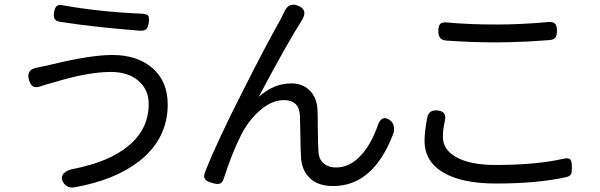

<svg xmlns="http://www.w3.org/2000/svg" viewBox="-20 -787 2617 838"><path d="M256 9Q243 -13 258 -30Q272 -45 302 -50Q456 -81 539 -149Q629 -222 629 -334Q629 -396 584 -434.5Q539 -473 464 -473Q365 -473 220 -429Q205 -425 199 -423Q183 -419 162 -412Q139 -403 126 -409Q113 -415 106 -439Q94 -485 143 -492Q149 -493 161 -496Q174 -498 181 -500Q190 -502 211 -507Q376 -547 471 -547Q578 -547 644 -491Q712 -433 712 -331Q712 -181 587 -83Q481 -1 308 30Q273 37 256 9ZM592 -653H590Q479 -662 417 -669Q316 -680 241 -692Q224 -695 218.5 -704.5Q213 -714 216 -733Q219 -753 227 -760Q235 -768 253 -764Q416 -735 603 -727Q623 -726 628 -716Q632 -708 629 -686Q626 -667 618 -659.5Q610 -652 592 -653Z M1434 25Q1363 25 1327 -15Q1297 -48 1294 -98Q1292 -129 1291 -200Q1290 -258 1289 -282Q1286 -350 1219 -350Q1164 -350 1110 -301Q1063 -259 1031 -195Q993 -120 957 -9Q951 12 938 15Q928 18 904 11Q881 4 875 -5Q867 -16 875 -36Q925 -164 1041 -392Q1137 -583 1205 -703Q1215 -723 1220 -734Q1240 -779 1281 -762Q1327 -744 1296 -696Q1235 -601 1109 -364Q1175 -423 1251 -423Q1301 -423 1332 -392Q1364 -360 1366 -304Q1367 -281 1367 -230Q1368 -153 1370 -125Q1372 -90 1394 -73Q1414 -56 1447 -56Q1509 -56 1559 -113Q1600 -159 1628 -237Q1636 -263 1650.5 -269.5Q1665 -276 1685 -260Q1696 -251 1699 -234Q1702 -218 1696 -202Q1609 25 1434 25Z M2145 14Q1996 14 1915 -34Q1833 -82 1833 -173Q1833 -213 1845 -275Q1852 -308 1889 -305Q1933 -301 1921 -256Q1913 -221 1913 -190Q1913 -134 1970 -102Q2030 -67 2143 -67Q2320 -67 2439 -94Q2462 -100 2470 -90Q2476 -82 2476 -55Q2476 -35 2473 -28Q2468 -18 2452 -14Q2326 14 2145 14ZM2149 -602Q2036 -602 1927 -610Q1893 -613 1893 -650Q1893 -673 1901 -682Q1909 -691 1930 -689Q2025 -680 2149 -680Q2256 -680 2375 -691Q2395 -692 2403 -683Q2411 -674 2411 -652Q2411 -632 2403.5 -622.5Q2396 -613 2377 -612Q2343 -610 2289 -606Q2197 -602 2149 -602Z"/></svg>

Font: GenSenRounded TW R
Style: Regular
Weight: 400
Version: Version 1.501;PS 1;hotconv 16.6.51;makeotf.lib2.5.65220